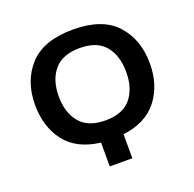

<svg xmlns="http://www.w3.org/2000/svg" viewBox="-127 -854 992 984"><g transform="rotate(-20 369.0 -362.0)"><path d="M370 -724Q209 -724 132.5 -640.5Q56 -557 56 -427Q56 -308 117.5 -227Q179 -146 308 -130V0H431V-131Q556 -146 619 -227Q682 -308 682 -426Q682 -557 606 -640.5Q530 -724 370 -724ZM370 -623Q464 -623 508.5 -569.5Q553 -516 553 -426Q553 -337 508.5 -283Q464 -229 369 -229Q276 -229 230.5 -283Q185 -337 185 -426Q185 -516 230.5 -569.5Q276 -623 370 -623Z"/></g></svg>

Font: Noto Sans Display Medium
Style: Regular
Weight: 500
Designer: Monotype Design Team
Foundry: Monotype Imaging Inc.
Version: Version 1.900